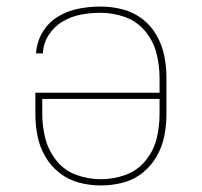

<svg xmlns="http://www.w3.org/2000/svg" viewBox="-20 -558 616 586"><path d="M288 8Q322 8 355 -0.5Q388 -9 414.5 -30Q441 -51 458 -80.5Q475 -110 481.5 -143Q488 -176 488 -210V-320Q488 -354 481.5 -387Q475 -420 458 -450Q441 -480 414 -500.5Q387 -521 354 -529.5Q321 -538 287 -538Q253 -538 219.5 -531.5Q186 -525 156.5 -507Q127 -489 109.5 -459Q92 -429 90 -395H111Q112 -425 128.5 -451Q145 -477 171.5 -492.5Q198 -508 227.5 -513.5Q257 -519 287 -519Q325 -519 361.5 -506Q398 -493 423 -463Q448 -433 457.5 -395.5Q467 -358 467 -320V-275H88V-210Q88 -176 94.5 -143Q101 -110 118 -80.5Q135 -51 162 -30Q189 -9 221.5 -0.5Q254 8 288 8ZM288 -11Q250 -11 213.5 -24Q177 -37 152.5 -67.5Q128 -98 118.5 -135Q109 -172 109 -210V-256H467V-210Q467 -172 458 -135Q449 -98 424 -67.5Q399 -37 362.5 -24Q326 -11 288 -11Z"/></svg>

Font: Iosevka Sparkle Thin
Style: Regular
Weight: 100
Designer: Belleve Invis
Foundry: Belleve Invis
Version: Version 4.5.0; ttfautohint (v1.8.3)